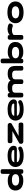

<svg xmlns="http://www.w3.org/2000/svg" viewBox="2666 -3424 777 6149"><g transform="rotate(-90 3054.5 -349.5)"><path d="M349 8Q269 8 209 -10Q149 -28 108.5 -61.5Q68 -95 48 -141Q28 -187 28 -243Q28 -299 48 -344.5Q68 -390 108.5 -422.5Q149 -455 209 -472.5Q269 -490 349 -490Q429 -490 480.5 -470.5Q532 -451 561 -417Q590 -383 601.5 -339.5Q613 -296 613 -247Q613 -193 601.5 -146Q590 -99 561 -65Q532 -31 480.5 -11.5Q429 8 349 8ZM369 -125Q434 -125 474 -139.5Q514 -154 532.5 -180Q551 -206 551 -241Q551 -276 532 -301.5Q513 -327 473 -341.5Q433 -356 368 -356Q304 -356 263.5 -341.5Q223 -327 204 -301.5Q185 -276 185 -241Q185 -207 204 -180.5Q223 -154 263.5 -139.5Q304 -125 369 -125ZM636 9Q601 9 583.5 -5.5Q566 -20 563 -44L560 -642Q560 -661 563.5 -678.5Q567 -696 583 -707Q599 -718 635 -718Q673 -718 688 -707.5Q703 -697 707 -680Q711 -663 711 -643V-67Q711 -48 707 -30.5Q703 -13 688 -2Q673 9 636 9Z M1140 19Q1036 19 967 -4Q898 -27 857 -65Q816 -103 798.5 -149Q781 -195 781 -241Q781 -313 819.5 -370.5Q858 -428 937 -461.5Q1016 -495 1138 -495Q1229 -495 1290 -477.5Q1351 -460 1388.5 -431Q1426 -402 1443 -368.5Q1460 -335 1460 -304Q1460 -250 1433 -224Q1406 -198 1365 -198H934Q935 -175 958 -153.5Q981 -132 1029 -119Q1077 -106 1150 -106Q1201 -106 1234.5 -110.5Q1268 -115 1288.5 -122Q1309 -129 1322.5 -136Q1336 -143 1347.5 -148Q1359 -153 1375 -153Q1390 -154 1403 -148.5Q1416 -143 1426 -123Q1434 -109 1435.5 -99Q1437 -89 1435 -79Q1432 -54 1394.5 -31.5Q1357 -9 1292 5Q1227 19 1140 19ZM934 -281H1290Q1305 -281 1315.5 -283Q1326 -285 1326 -305Q1326 -325 1305 -340Q1284 -355 1241 -364Q1198 -373 1132 -373Q1063 -373 1020.5 -361Q978 -349 957 -328.5Q936 -308 934 -281Z M1597 9Q1565 9 1543.5 -12.5Q1522 -34 1522 -65Q1522 -81 1528 -100Q1534 -119 1553 -128L1929 -341H1619Q1600 -341 1582.5 -344.5Q1565 -348 1554 -364Q1543 -380 1543 -416Q1543 -453 1554 -468.5Q1565 -484 1582.5 -487.5Q1600 -491 1619 -491H2117Q2149 -491 2170.5 -470Q2192 -449 2192 -418Q2192 -401 2184.5 -385.5Q2177 -370 2160 -361L1775 -142H2129Q2149 -142 2166 -138Q2183 -134 2193.5 -118Q2204 -102 2204 -65Q2204 -29 2193 -13Q2182 3 2165 6Q2148 9 2128 9Z M2626 19Q2522 19 2453 -4Q2384 -27 2343 -65Q2302 -103 2284.5 -149Q2267 -195 2267 -241Q2267 -313 2305.5 -370.5Q2344 -428 2423 -461.5Q2502 -495 2624 -495Q2715 -495 2776 -477.5Q2837 -460 2874.5 -431Q2912 -402 2929 -368.5Q2946 -335 2946 -304Q2946 -250 2919 -224Q2892 -198 2851 -198H2420Q2421 -175 2444 -153.5Q2467 -132 2515 -119Q2563 -106 2636 -106Q2687 -106 2720.5 -110.5Q2754 -115 2774.5 -122Q2795 -129 2808.5 -136Q2822 -143 2833.5 -148Q2845 -153 2861 -153Q2876 -154 2889 -148.5Q2902 -143 2912 -123Q2920 -109 2921.5 -99Q2923 -89 2921 -79Q2918 -54 2880.5 -31.5Q2843 -9 2778 5Q2713 19 2626 19ZM2420 -281H2776Q2791 -281 2801.5 -283Q2812 -285 2812 -305Q2812 -325 2791 -340Q2770 -355 2727 -364Q2684 -373 2618 -373Q2549 -373 2506.5 -361Q2464 -349 2443 -328.5Q2422 -308 2420 -281Z M3082 9Q3046 9 3030.5 -2Q3015 -13 3011.5 -30Q3008 -47 3008 -67V-417Q3008 -437 3011.5 -453.5Q3015 -470 3031 -480.5Q3047 -491 3084 -491Q3121 -491 3138 -472.5Q3155 -454 3155 -421L3148 -404Q3154 -423 3168 -439.5Q3182 -456 3204.5 -467.5Q3227 -479 3259.5 -485.5Q3292 -492 3335 -492Q3399 -492 3441 -480.5Q3483 -469 3509.5 -449Q3536 -429 3552 -401Q3568 -430 3597.5 -450.5Q3627 -471 3670 -481.5Q3713 -492 3772 -492Q3864 -492 3917.5 -461.5Q3971 -431 3994.5 -375.5Q4018 -320 4018 -245V-66Q4018 -47 4014.5 -29.5Q4011 -12 3995 -1.5Q3979 9 3942 9Q3906 9 3890 -2Q3874 -13 3870.5 -30.5Q3867 -48 3867 -67V-246Q3867 -278 3856.5 -301Q3846 -324 3816.5 -336.5Q3787 -349 3730 -349Q3673 -349 3642 -336Q3611 -323 3599.5 -300Q3588 -277 3588 -245V-66Q3588 -47 3584.5 -29.5Q3581 -12 3565.5 -1.5Q3550 9 3512 9Q3476 9 3460 -2Q3444 -13 3441 -30.5Q3438 -48 3438 -67V-246Q3438 -278 3427 -301Q3416 -324 3386.5 -336.5Q3357 -349 3300 -349Q3243 -349 3212.5 -336.5Q3182 -324 3170.5 -301Q3159 -278 3159 -246V-66Q3159 -46 3155 -29Q3151 -12 3135.5 -1.5Q3120 9 3082 9Z M4464 8Q4384 8 4332.5 -11.5Q4281 -31 4252 -65Q4223 -99 4211.5 -146Q4200 -193 4200 -247Q4200 -296 4211.5 -339.5Q4223 -383 4252 -417Q4281 -451 4332.5 -470.5Q4384 -490 4464 -490Q4544 -490 4604 -472.5Q4664 -455 4704.5 -422.5Q4745 -390 4765 -344.5Q4785 -299 4785 -243Q4785 -187 4765 -141Q4745 -95 4704.5 -61.5Q4664 -28 4604 -10Q4544 8 4464 8ZM4444 -125Q4509 -125 4549.5 -139.5Q4590 -154 4608.5 -180.5Q4627 -207 4627 -241Q4627 -276 4608.5 -301.5Q4590 -327 4550 -341.5Q4510 -356 4445 -356Q4380 -356 4340 -341.5Q4300 -327 4281 -301.5Q4262 -276 4262 -241Q4262 -207 4280.5 -180.5Q4299 -154 4339.5 -139.5Q4380 -125 4444 -125ZM4177 9Q4140 9 4124.5 -2Q4109 -13 4105.5 -30.5Q4102 -48 4102 -67V-643Q4102 -663 4105.5 -680Q4109 -697 4125 -707.5Q4141 -718 4178 -718Q4214 -718 4229.5 -707Q4245 -696 4248.5 -678.5Q4252 -661 4252 -642L4250 -44Q4247 -20 4229.5 -5.5Q4212 9 4177 9Z M4932 9Q4895 9 4879.5 -1.5Q4864 -12 4860.5 -30Q4857 -48 4857 -67V-416Q4857 -436 4861 -453Q4865 -470 4880.5 -480.5Q4896 -491 4933 -491Q4968 -491 4983.5 -481.5Q4999 -472 5003 -459.5Q5007 -447 5007 -438L4995 -408Q5000 -423 5019 -439Q5038 -455 5066 -467.5Q5094 -480 5127 -488Q5160 -496 5192 -496Q5208 -496 5231 -494Q5254 -492 5279.5 -487Q5305 -482 5326.5 -473.5Q5348 -465 5362 -453.5Q5376 -442 5376 -426Q5376 -385 5357.5 -356.5Q5339 -328 5310 -328Q5293 -328 5278 -332.5Q5263 -337 5247 -342Q5231 -347 5211.5 -351.5Q5192 -356 5164 -356Q5133 -356 5105 -350.5Q5077 -345 5055.5 -335.5Q5034 -326 5021 -313Q5008 -300 5008 -285V-65Q5008 -46 5004.5 -28.5Q5001 -11 4985 -1Q4969 9 4932 9Z M5734 17Q5648 17 5583 -1.5Q5518 -20 5474 -54.5Q5430 -89 5407.5 -136.5Q5385 -184 5385 -240Q5385 -298 5407.5 -345.5Q5430 -393 5473.5 -428Q5517 -463 5582 -482Q5647 -501 5733 -501Q5848 -501 5925.5 -468Q6003 -435 6042.5 -377Q6082 -319 6082 -241Q6082 -184 6060 -137Q6038 -90 5994 -55.5Q5950 -21 5885 -2Q5820 17 5734 17ZM5733 -123Q5800 -123 5843 -138Q5886 -153 5906.5 -180Q5927 -207 5927 -243Q5927 -280 5906.5 -306Q5886 -332 5842.5 -346.5Q5799 -361 5732 -361Q5666 -361 5623.5 -344.5Q5581 -328 5560.5 -301.5Q5540 -275 5540 -242Q5540 -206 5560.5 -179Q5581 -152 5624 -137.5Q5667 -123 5733 -123Z"/></g></svg>

Font: Fredoka Expanded SemiBold
Style: Regular
Weight: 600
Width: 7
Designer: Ben Nathan
Foundry: Milena B. Brandão, Ben Nathan
Version: Version 2.001